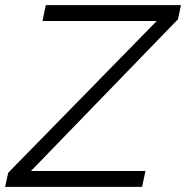

<svg xmlns="http://www.w3.org/2000/svg" viewBox="-56 -730 727 750"><path d="M-23.9 -55.2 556.2 -647.9H109.9L123 -710H650.9L639.2 -654.8L64.9 -62H512.2L499 0H-36.1Z"/></svg>

Font: Rawline
Style: Italic
Weight: 400
Italic angle: -12°
Designer: Matt McInerney, Pablo Impallari, Rodrigo Fuenzalida
Foundry: Matt McInerney, Pablo Impallari, Rodrigo Fuenzalida
Version: Version 4.020;PS 004.020;hotconv 1.0.88;makeotf.lib2.5.64775